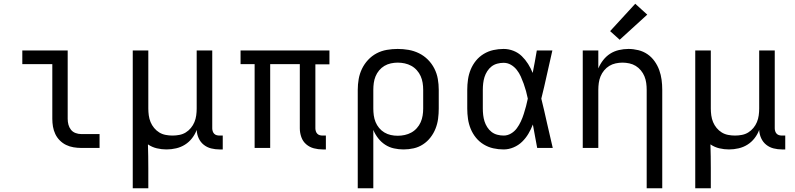

<svg xmlns="http://www.w3.org/2000/svg" viewBox="-20 -789 4240 1024"><path d="M413 0Q393 0 372 -3.5Q351 -7 332.5 -16Q314 -25 299 -40Q284 -55 275 -74Q266 -93 262.5 -113.5Q259 -134 259 -155V-447H99V-520H341V-155Q341 -139 345 -124Q349 -109 358.5 -97Q368 -85 383 -79.5Q398 -74 413 -74H511V0Z M688 215V-520H771V-210Q771 -192 773.5 -173.5Q776 -155 783 -138Q790 -121 802 -106.5Q814 -92 829.5 -82.5Q845 -73 863.5 -69.5Q882 -66 900 -66Q918 -66 936.5 -69.5Q955 -73 970.5 -82.5Q986 -92 998 -106.5Q1010 -121 1017 -138Q1024 -155 1026.5 -173.5Q1029 -192 1029 -210V-520H1112V-104Q1112 -97 1114.5 -89Q1117 -81 1122.5 -75.5Q1128 -70 1135.5 -68Q1143 -66 1151 -66H1168V8H1151Q1128 8 1106 2.5Q1084 -3 1066.5 -17Q1049 -31 1039.5 -52Q1030 -73 1029 -96Q1020 -72 1004 -51.5Q988 -31 966.5 -17.5Q945 -4 919.5 2Q894 8 868 8Q842 8 816.5 2Q791 -4 769 -19Q770 13 770.5 44.5Q771 76 771 107V215Z M1701 8Q1677 8 1654 2Q1631 -4 1613 -19.5Q1595 -35 1587 -58Q1579 -81 1579 -104V-447H1421V0H1338V-447H1263V-520H1737V-446H1662V-104Q1662 -97 1664.5 -89Q1667 -81 1672.5 -75.5Q1678 -70 1685.5 -68Q1693 -66 1701 -66H1718V8Z M1888 215V-310Q1888 -339 1893 -367.5Q1898 -396 1910.5 -422Q1923 -448 1943 -469.5Q1963 -491 1988.5 -504.5Q2014 -518 2043 -523Q2072 -528 2101 -528Q2130 -528 2159 -523Q2188 -518 2214.5 -505Q2241 -492 2262 -471Q2283 -450 2296.5 -423.5Q2310 -397 2315 -368Q2320 -339 2320 -310V-210Q2320 -183 2316.5 -156Q2313 -129 2303 -103.5Q2293 -78 2276 -56Q2259 -34 2236 -19Q2213 -4 2186.5 2Q2160 8 2132 8Q2107 8 2081.5 2.5Q2056 -3 2034.5 -17Q2013 -31 1997 -51.5Q1981 -72 1971 -96V215ZM2101 -65Q2120 -65 2138.5 -69Q2157 -73 2173.5 -82Q2190 -91 2203 -105.5Q2216 -120 2223.5 -137Q2231 -154 2234 -172.5Q2237 -191 2237 -210V-310Q2237 -329 2234 -347.5Q2231 -366 2223.5 -383Q2216 -400 2203 -414.5Q2190 -429 2173.5 -438Q2157 -447 2138.5 -451Q2120 -455 2101 -455Q2083 -455 2064.5 -451Q2046 -447 2030 -437.5Q2014 -428 2002 -413.5Q1990 -399 1983 -382Q1976 -365 1973.5 -346.5Q1971 -328 1971 -310V-210Q1971 -192 1973.5 -173.5Q1976 -155 1983 -138Q1990 -121 2002 -106.5Q2014 -92 2030 -82.5Q2046 -73 2064 -69Q2082 -65 2101 -65Z M2666 8Q2638 8 2611 2Q2584 -4 2560 -18.5Q2536 -33 2518.5 -54.5Q2501 -76 2490.5 -101.5Q2480 -127 2476 -154.5Q2472 -182 2472 -210V-310Q2472 -338 2476 -365.5Q2480 -393 2490.5 -418.5Q2501 -444 2518.5 -465.5Q2536 -487 2560 -501.5Q2584 -516 2611 -522Q2638 -528 2666 -528Q2693 -528 2718.5 -518Q2744 -508 2763 -489.5Q2782 -471 2796.5 -448Q2811 -425 2821 -400Q2827 -430 2832.5 -460Q2838 -490 2843 -520H2926Q2911 -456 2897 -391.5Q2883 -327 2867 -263Q2883 -198 2897.5 -132Q2912 -66 2928 0H2845Q2839 -31 2833.5 -62Q2828 -93 2822 -125Q2812 -99 2798 -75.5Q2784 -52 2764.5 -33Q2745 -14 2719 -3Q2693 8 2666 8ZM2666 -66Q2687 -66 2705.5 -77Q2724 -88 2736.5 -105Q2749 -122 2758 -141.5Q2767 -161 2773.5 -181.5Q2780 -202 2785.5 -222.5Q2791 -243 2795 -263Q2791 -283 2785.5 -303Q2780 -323 2773 -342.5Q2766 -362 2757.5 -381Q2749 -400 2736 -416.5Q2723 -433 2705 -443.5Q2687 -454 2666 -454Q2649 -454 2632 -449.5Q2615 -445 2601.5 -434.5Q2588 -424 2578.5 -409Q2569 -394 2564 -378Q2559 -362 2557 -344.5Q2555 -327 2555 -310V-210Q2555 -193 2557 -175.5Q2559 -158 2564 -142Q2569 -126 2578.5 -111Q2588 -96 2601.5 -85.5Q2615 -75 2632 -70.5Q2649 -66 2666 -66Z M3429 215V-310Q3429 -328 3426.5 -346.5Q3424 -365 3417 -382Q3410 -399 3398 -413.5Q3386 -428 3370.5 -437.5Q3355 -447 3336.5 -451Q3318 -455 3300 -455Q3282 -455 3263.5 -451Q3245 -447 3229.5 -437.5Q3214 -428 3202 -413.5Q3190 -399 3183 -382Q3176 -365 3173.5 -346.5Q3171 -328 3171 -310V0H3088V-520H3171V-424Q3181 -448 3197 -468.5Q3213 -489 3234 -502.5Q3255 -516 3280.5 -522Q3306 -528 3332 -528Q3358 -528 3384.5 -521.5Q3411 -515 3433 -500Q3455 -485 3471 -462.5Q3487 -440 3496 -415Q3505 -390 3508.5 -363.5Q3512 -337 3512 -310V215ZM3285 -577 3234 -623 3368 -769 3432 -711Z M3688 215V-520H3771V-210Q3771 -192 3773.5 -173.5Q3776 -155 3783 -138Q3790 -121 3802 -106.5Q3814 -92 3829.5 -82.5Q3845 -73 3863.5 -69.5Q3882 -66 3900 -66Q3918 -66 3936.5 -69.5Q3955 -73 3970.5 -82.5Q3986 -92 3998 -106.5Q4010 -121 4017 -138Q4024 -155 4026.5 -173.5Q4029 -192 4029 -210V-520H4112V-104Q4112 -97 4114.5 -89Q4117 -81 4122.5 -75.5Q4128 -70 4135.5 -68Q4143 -66 4151 -66H4168V8H4151Q4128 8 4106 2.5Q4084 -3 4066.5 -17Q4049 -31 4039.5 -52Q4030 -73 4029 -96Q4020 -72 4004 -51.5Q3988 -31 3966.5 -17.5Q3945 -4 3919.5 2Q3894 8 3868 8Q3842 8 3816.5 2Q3791 -4 3769 -19Q3770 13 3770.5 44.5Q3771 76 3771 107V215Z"/></svg>

Font: Zed Mono Extended
Style: Regular
Weight: 400
Width: 7
Monospace: yes
Designer: Belleve Invis
Foundry: Belleve Invis
Version: Version 1.0.0; ttfautohint (v1.8.4)